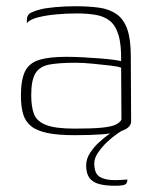

<svg xmlns="http://www.w3.org/2000/svg" viewBox="-20 -425 499 615"><path d="M219 8Q166 8 132 1Q98 -6 79.5 -21Q61 -36 54 -60Q47 -84 47 -118Q47 -169 60 -196Q73 -223 105 -233Q137 -243 192 -243Q217 -243 245 -241.5Q273 -240 299 -238Q325 -236 343.5 -233.5Q362 -231 368 -229Q369 -282 359.5 -313Q350 -344 331.5 -358.5Q313 -373 286 -377.5Q259 -382 226 -382Q193 -382 160.5 -379Q128 -376 102 -369.5Q76 -363 66 -351V-360Q66 -378 79.5 -384.5Q93 -391 106 -394Q123 -399 155.5 -402Q188 -405 221 -405Q264 -405 297 -400.5Q330 -396 353 -380Q376 -364 387.5 -332Q399 -300 399 -245L400 -35Q399 -13 359.5 -2.5Q320 8 219 8ZM219 -13Q274 -13 305.5 -16Q337 -19 351 -26Q365 -33 369 -42L368 -208Q360 -212 333.5 -215Q307 -218 276.5 -221Q246 -224 223 -224Q171 -224 139.5 -218.5Q108 -213 94 -191Q80 -169 80 -120Q80 -83 89 -59.5Q98 -36 128 -24.5Q158 -13 219 -13ZM349 170Q318 170 297.5 164.5Q277 159 266.5 145Q256 131 256 105Q256 84 268 65.5Q280 47 296 32Q312 17 328.5 5.5Q345 -6 355 -11H379Q372 -8 356 3Q340 14 323 30Q306 46 294 64Q282 82 282 98Q282 131 299.5 141.5Q317 152 348 152Q357 152 365.5 151.5Q374 151 380 150.5Q386 150 388 150Q388 157 385.5 161.5Q383 166 375 168Q367 170 349 170Z"/></svg>

Font: Genos ExtraLight
Style: Regular
Weight: 250
Designer: Robert E. Leuschke
Foundry: Robert E. Leuschke
Version: Version 1.010